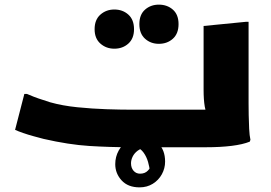

<svg xmlns="http://www.w3.org/2000/svg" viewBox="-20 -635 1168 828"><path d="M85 -230H96Q107 -225 126.5 -217.5Q146 -210 165.5 -204Q185 -198 196 -194Q249 -179 313.5 -172.5Q378 -166 439.5 -164Q501 -162 544 -162H945L881 -135Q868 -146 863 -175.5Q858 -205 858 -248V-523L1041 -541H1052V-189Q1052 -169 1052.5 -139Q1053 -109 1054.5 -79.5Q1056 -50 1060 -32L1057 -24Q1027 -12 979 -6Q931 0 868 0H544Q454 0 365.5 -5.5Q277 -11 168 -36Q149 -41 125 -47.5Q101 -54 79.5 -61.5Q58 -69 45 -75ZM665 -446Q630 -446 605.5 -468Q581 -490 581 -531Q581 -572 605.5 -593.5Q630 -615 665 -615Q701 -615 725.5 -593.5Q750 -572 750 -531Q750 -490 725.5 -468Q701 -446 665 -446ZM473 -425Q438 -425 413 -447Q388 -469 388 -509Q388 -550 413 -572Q438 -594 473 -594Q509 -594 533.5 -572Q558 -550 558 -509Q558 -469 533.5 -447Q509 -425 473 -425ZM593 -46Q631 -46 661.5 -17.5Q692 11 692 62Q692 91 678 116.5Q664 142 639 157.5Q614 173 582 173Q532 173 504.5 143Q477 113 477 73Q477 41 492 14Q507 -13 533.5 -29.5Q560 -46 593 -46ZM611 2Q588 4 573.5 15Q559 26 552 40.5Q545 55 545 69Q545 89 556 101.5Q567 114 584 114Q605 114 617.5 101Q630 88 637 71Q644 54 648 42L625 137Q628 126 626.5 106Q625 86 618.5 63.5Q612 41 599.5 23.5Q587 6 567 -2Z"/></svg>

Font: Kufam ExtraBold
Style: Regular
Weight: 800
Designer: Wael Morcos, Artur Schmal
Foundry: Original Type
Version: Version 1.300; ttfautohint (v1.8.3)